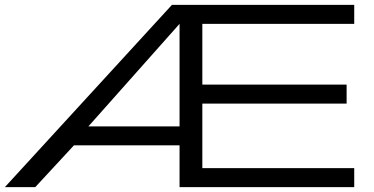

<svg xmlns="http://www.w3.org/2000/svg" viewBox="-20 -770 1540 790"><path d="M687.5 -750H1437.5V-671.9H812.5V-421.9H1406.2V-343.8H812.5V-78.1H1437.5V0H718.8V-171.9H284.2L125 0H0ZM718.8 -250V-671.9L343.8 -250Z"/></svg>

Font: Michroma+
Style: Regular
Weight: 400
Designer: beogot
Foundry: beogot
Version: Version